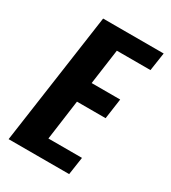

<svg xmlns="http://www.w3.org/2000/svg" viewBox="-151 -669 665 748"><g transform="rotate(30 181.5 -295.5)"><path d="M6.9 0 90.9 -591H363.2L351 -509.3H199.8L177.8 -351H306.2L293.3 -259.7H164.5L139.9 -79.7H291L279.2 0Z"/></g></svg>

Font: Alumni Sans SC Thin
Style: Italic
Weight: 100
Italic angle: -8°
Designer: Robert E. Leuschke
Foundry: Robert E. Leuschke
Version: Version 1.016